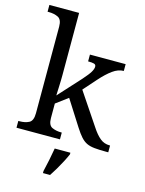

<svg xmlns="http://www.w3.org/2000/svg" viewBox="-141 -844 869 1148"><g transform="rotate(15 293.0 -269.5)"><path d="M18 0V-42H26Q60 -42 84 -54.5Q108 -67 108 -114V-650Q108 -694 83.5 -706Q59 -718 26 -718H18V-760H202V-374Q202 -361 201.5 -340Q201 -319 200 -298Q199 -277 198.5 -262.5Q198 -248 198 -248L323 -385Q355 -421 366.5 -440.5Q378 -460 378 -474Q378 -487 366 -490.5Q354 -494 329 -494V-536H550V-494Q516 -494 482 -469.5Q448 -445 409 -401L339 -322L472 -124Q498 -84 523.5 -63Q549 -42 583 -42H586V0H572Q529 0 500 -3Q471 -6 451.5 -15.5Q432 -25 414.5 -44.5Q397 -64 376 -97L276 -254L202 -199V-109Q202 -65 226.5 -53.5Q251 -42 284 -42H287V0ZM241 208Q249 175 257 136Q265 97 271 61H368V71Q359 92 345 119Q331 146 315 173Q299 200 285 221H241Z"/></g></svg>

Font: Noto Serif Khitan Small Script
Style: Regular
Weight: 400
Designer: LIU Zhao, ZHANG Congyu, Kushim JIANG
Foundry: Guyu Beijing Co. Ltd.
Version: Version 1.000; ttfautohint (v1.8.4.7-5d5b)